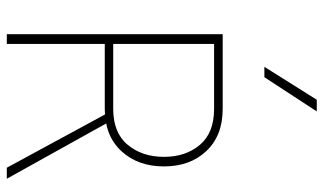

<svg xmlns="http://www.w3.org/2000/svg" viewBox="-218 -756 973 578"><g transform="rotate(90 269.0 -466.5)"><path d="M279.8 -933.1 180.7 -775.4H211.9L314.9 -933.1ZM343.8 -312.5H314.9L484.4 0H517.6ZM111.8 0V-294.9H307.1Q388.2 -294.9 434.3 -344.7Q480.5 -394.5 480.5 -473.1Q480.5 -551.8 434.1 -600.8Q387.7 -649.9 307.1 -649.9H82.5V0ZM111.8 -624H307.1Q379.4 -624 415.5 -581.3Q451.7 -538.6 451.7 -473.1Q451.7 -407.7 415.5 -364Q379.4 -320.3 307.1 -320.3H111.8Z"/></g></svg>

Font: Estedad VF
Style: Regular
Weight: 100
Designer: Amin Abedi
Version: Version 7.3